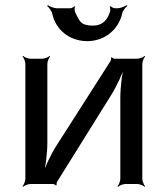

<svg xmlns="http://www.w3.org/2000/svg" viewBox="-20 -711 648 742"><path d="M201 -9 408 -341C432 -379 456 -432 465 -464L462 -465C452 -433 445 -375 445 -330V-20C445 -11 439 4 434 9L436 11C441 6 456 0 465 0H510C519 0 534 6 539 11L541 9C536 4 530 -11 530 -20V-464C530 -473 536 -488 541 -493L539 -495C534 -490 519 -484 510 -484H424C420 -484 413 -487 412 -490L409 -488C410 -485 409 -478 407 -475L200 -151C176 -114 152 -62 143 -31L146 -29C156 -61 163 -118 163 -161V-464C163 -473 169 -488 174 -493L172 -495C167 -490 152 -484 143 -484H98C89 -484 74 -490 69 -495L67 -493C72 -488 78 -473 78 -464V-20C78 -11 72 4 67 9L69 11C74 6 89 0 98 0H184C187 0 195 3 196 6L199 4C198 1 199 -6 201 -9ZM338 -612C316 -612 301 -617 292 -626C285 -634 278 -647 270 -665C268 -670 268 -681 270 -685L267 -687C265 -683 256 -679 251 -679H200C189 -679 172 -686 165 -691L162 -688C169 -683 179 -669 182 -658C195 -596 249 -552 317 -552C385 -552 438 -597 452 -658C454 -669 465 -683 472 -688L469 -691C462 -686 445 -679 434 -679H425C419 -679 410 -684 408 -687L404 -685C406 -681 407 -670 405 -665C394 -633 377 -612 338 -612Z"/></svg>

Font: Gamestation Storm
Style: Regular
Weight: 400
Designer: Jonas Hecksher
Foundry: Jonas Hecksher, Playtypeª, e-types AS
Version: Version 1.003